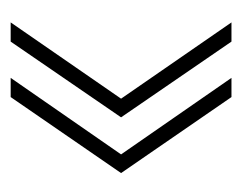

<svg xmlns="http://www.w3.org/2000/svg" viewBox="-67 -427 454 360"><g transform="rotate(-90 160.0 -247.0)"><path d="M262 -40 120 -247 262 -454H298L155 -247L298 -40ZM158 -40 15.5 -247 158 -454H194L50.5 -247L194 -40Z"/></g></svg>

Font: Anybody Condensed ExtraLight
Style: Regular
Weight: 200
Width: 3
Designer: Tyler Finck
Foundry: Etcetera Type Company
Version: Version 1.010; ttfautohint (v1.8.3) -l 8 -r 50 -G 200 -x 14 